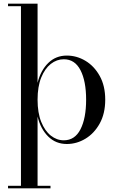

<svg xmlns="http://www.w3.org/2000/svg" viewBox="-20 -770 628 1040"><path d="M23.5 236.5H93.5V-736.5H23.5V-750H183.5V-321.5Q200.5 -389 241.5 -429Q282.5 -469 342 -469Q395.5 -469 443 -440.5Q490.5 -412 520.2 -358.5Q550 -305 550 -230Q550 -155 520.2 -101.2Q490.5 -47.5 443 -18.8Q395.5 10 342 10Q282.5 10 241.5 -30.2Q200.5 -70.5 183.5 -138.5V236.5H253.5V250H23.5ZM183.5 -230Q183.5 -159 203.2 -110Q223 -61 255.2 -35.5Q287.5 -10 325.5 -10Q385.5 -10 416 -69.8Q446.5 -129.5 446.5 -230Q446.5 -330.5 416 -389.8Q385.5 -449 325.5 -449Q287.5 -449 255.2 -423.8Q223 -398.5 203.2 -349.8Q183.5 -301 183.5 -230Z"/></svg>

Font: Bodoni* 16
Style: Regular
Weight: 400
Version: Version 2.2